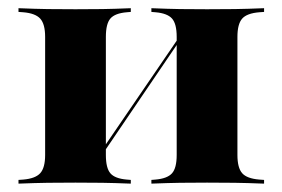

<svg xmlns="http://www.w3.org/2000/svg" viewBox="-20 -439 675 459"><path d="M475 -2.4Q438.7 -2.4 410.9 -2Q383.1 -1.6 341.9 0V-8.9L351.6 -9.7Q379.8 -12.1 391.1 -24.6Q402.4 -37.1 402.4 -68.5V-209.7H547.6V-68.5Q547.6 -37.9 558.9 -25Q570.2 -12.1 600 -9.7L611.3 -8.9V0Q570.2 -1.6 541.1 -2Q512.1 -2.4 475 -2.4ZM160.5 -2.4Q122.6 -2.4 94 -2Q65.3 -1.6 24.2 0V-8.9L35.5 -9.7Q64.5 -12.1 76.2 -25Q87.9 -37.9 87.9 -68.5V-350.8Q87.9 -381.5 76.2 -394.4Q64.5 -407.3 35.5 -409.7L24.2 -410.5V-419.4Q65.3 -417.7 94 -417.3Q122.6 -416.9 160.5 -416.9Q196.8 -416.9 224.6 -417.3Q252.4 -417.7 292.7 -419.4V-410.5L283.1 -409.7Q254.8 -407.3 244 -394.8Q233.1 -382.3 233.1 -350.8V-68.5Q233.1 -37.1 244 -24.6Q254.8 -12.1 283.1 -9.7L292.7 -8.9V0Q252.4 -1.6 224.6 -2Q196.8 -2.4 160.5 -2.4ZM402.4 -209.7V-350.8Q402.4 -382.3 391.1 -394.8Q379.8 -407.3 351.6 -409.7L341.9 -410.5V-419.4Q383.1 -417.7 410.9 -417.3Q438.7 -416.9 475 -416.9Q512.1 -416.9 541.1 -417.3Q570.2 -417.7 611.3 -419.4V-410.5L600 -409.7Q570.2 -407.3 558.9 -394.4Q547.6 -381.5 547.6 -350.8V-209.7ZM200.8 -34.7 199.2 -44.4 432.3 -385.5 433.1 -376.6Z"/></svg>

Font: Playfair 144pt SemiExpanded Black
Style: Regular
Weight: 900
Width: 6
Designer: Claus Eggers Sørensen
Foundry: Claus Eggers Sørensen
Version: Version 2.203